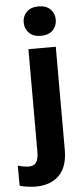

<svg xmlns="http://www.w3.org/2000/svg" viewBox="-103 -770 443 1016"><g transform="rotate(-5 118.0 -261.5)"><path d="M-40 200.4Q-29.1 205.1 -1.7 209Q25.6 212.9 43.7 212.9Q124.3 212.9 169.4 167.7Q214.6 122.6 214.6 32.2V-515.1H69.3V29.5Q69.3 69.6 56.5 86.7Q43.7 103.8 18.1 103.8Q3.2 103.8 -14.6 100.3Q-32.5 96.9 -40.5 94ZM56.6 -658Q56.6 -624.8 78.7 -602.2Q100.8 -579.6 141.8 -579.6Q182.9 -579.6 205 -602.2Q227.1 -624.8 227.1 -658Q227.1 -690.9 205.1 -713.4Q183.1 -735.8 142.1 -735.8Q100.8 -735.8 78.7 -713.4Q56.6 -690.9 56.6 -658Z"/></g></svg>

Font: Roboto Flex
Style: Regular
Weight: 400
Designer: Berlow after Robertson
Foundry: Google
Version: Version 3.200;gftools[0.9.32]